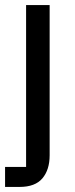

<svg xmlns="http://www.w3.org/2000/svg" viewBox="-21 -538 298 758"><path d="M-1 121H82V-518H175V75Q175 132 146.5 166Q118 200 56 200H-1Z"/></svg>

Font: IBM Plex Sans Hebrew Text
Style: Regular
Weight: 450
Designer: Mike Abbink, Paul van der Laan, Pieter van Rosmalen, Yanek Iontef
Foundry: Bold Monday
Version: Version 1.2